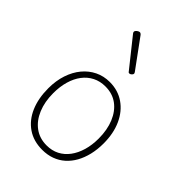

<svg xmlns="http://www.w3.org/2000/svg" viewBox="-244 -947 1078 1078"><g transform="rotate(45 294.5 -408.5)"><path d="M295 19Q226 19 176.5 -15Q127 -49 101 -109.5Q75 -170 75 -250Q75 -310 91.5 -359.5Q108 -409 137.5 -444.5Q167 -480 207 -499.5Q247 -519 295 -519Q360 -519 409.5 -485Q459 -451 486.5 -390.5Q514 -330 514 -250Q514 -202 504 -160.5Q494 -119 475.5 -86Q457 -53 430.5 -29.5Q404 -6 370 6.5Q336 19 295 19ZM295 -16Q337 -16 370 -33Q403 -50 426.5 -81.5Q450 -113 462.5 -156Q475 -199 475 -250Q475 -319 453 -372Q431 -425 391 -454.5Q351 -484 295 -484Q253 -484 219.5 -467Q186 -450 162.5 -419Q139 -388 126.5 -345Q114 -302 114 -250Q114 -182 136 -129Q158 -76 198.5 -46Q239 -16 295 -16ZM339 -630Q336 -630 333 -631Q330 -632 328 -636L194 -804Q192 -807 191 -809Q190 -811 190 -814Q190 -819 194.5 -824Q199 -829 205 -832.5Q211 -836 216 -836Q223 -836 229 -829L354 -658Q356 -655 357 -652.5Q358 -650 358 -648Q358 -642 351 -636Q344 -630 339 -630Z"/></g></svg>

Font: Playwrite US Modern Thin
Style: Regular
Weight: 250
Designer: Veronika Burian, José Scaglione
Foundry: TypeTogether
Version: Version 1.003